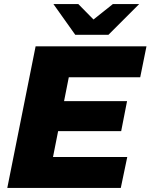

<svg xmlns="http://www.w3.org/2000/svg" viewBox="-20 -929 744 949"><path d="M283 -429H608L579 -281H254ZM242 -153H609L577 0H16L156 -700H704L673 -547H320ZM352 -757 244 -909H367L490 -784H381L538 -909H668L516 -757Z"/></svg>

Font: Montserrat Thin ExtraBold
Style: Italic
Weight: 800
Italic angle: -11.3°
Version: Version 9.000